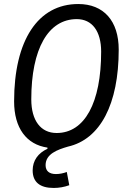

<svg xmlns="http://www.w3.org/2000/svg" viewBox="-20 -723 626 950"><path d="M245.6 207C272.5 207 299.3 202.1 322.8 193.4L310.5 127.9C293.9 134.3 274.9 138.2 256.8 138.2C223.6 138.2 205.6 123 205.6 94.2C205.6 38.6 264.2 17.6 316.4 2.4C475.6 -33.7 567.4 -207 567.4 -477.5C567.4 -619.6 493.2 -703.1 367.2 -703.1C168 -703.1 49.8 -523.9 49.8 -221.2C49.8 -90.3 110.4 -7.8 214.8 7.3V13.2C168.9 34.2 141.6 71.3 141.6 120.1C141.6 177.7 177.2 207 245.6 207ZM260.3 -64.9C181.6 -64.9 134.8 -126.5 134.8 -231.4C134.8 -481 218.3 -628.4 359.9 -628.4C436 -628.4 480.5 -568.4 480.5 -467.3C480.5 -214.4 398.9 -64.9 260.3 -64.9Z"/></svg>

Font: Cascadia Code PL SemiLight
Style: Italic
Weight: 350
Italic angle: -10°
Monospace: yes
Designer: Aaron Bell
Foundry: Saja Typeworks
Version: Version 2404.023